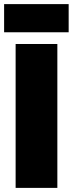

<svg xmlns="http://www.w3.org/2000/svg" viewBox="-27 -914 354 934"><path d="M49 0V-700H252V0ZM-7 -757V-894H307V-757Z"/></svg>

Font: Georama ExtraCondensed Thin ExtraBold
Style: Regular
Weight: 800
Version: Version 1.001